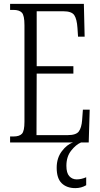

<svg xmlns="http://www.w3.org/2000/svg" viewBox="-20 -734 516 989"><path d="M32 0V-31H49Q80 -31 93 -45Q106 -59 106 -107V-604Q106 -655 92.5 -669Q79 -683 49 -683H32V-714H412L416 -545H382L379 -590Q376 -636 362.5 -656Q349 -676 306 -676H169V-393H358V-355H169L168 -38H329Q372 -38 386 -57Q400 -76 403 -115L407 -169H442L437 0ZM368 235Q324 235 298 210Q272 185 272 130Q272 80 298.5 45Q325 10 356 0H397Q371 11 346.5 42Q322 73 322 120Q322 157 337 173.5Q352 190 375 190Q399 190 424 179V220Q399 235 368 235Z"/></svg>

Font: Noto Serif Tamil ExtraCondensed Light
Style: Regular
Weight: 300
Width: 2
Designer: Indian Type Foundry, Tom Grace, and the Monotype Design Team
Foundry: Monotype Imaging Inc.
Version: Version 2.004; ttfautohint (v1.8.4.7-5d5b)